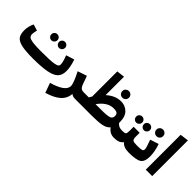

<svg xmlns="http://www.w3.org/2000/svg" viewBox="56 -1752 2980 2980"><g transform="rotate(45 1545.5 -262.5)"><path d="M445 -384Q417 -384 398 -403.5Q379 -423 379 -451Q379 -479 398 -498Q417 -517 445 -517Q472 -517 491.5 -498Q511 -479 511 -451Q511 -423 491.5 -403.5Q472 -384 445 -384ZM659.5 -403.5Q640 -384 613 -384Q586 -384 566.5 -403.5Q547 -423 547 -451Q547 -479 566.5 -498Q586 -517 613 -517Q640 -517 659.5 -498Q679 -479 679 -451Q679 -423 659.5 -403.5ZM907 -425Q949 -305 949 -214Q949 -125 904 -76Q859 -27 749 -4Q639 19 436 19Q271 19 185.5 -2Q100 -23 68.5 -68Q37 -113 37 -200Q37 -282 77 -364L180 -333Q165 -266 165 -242Q165 -205 186.5 -186Q208 -167 268.5 -158Q329 -149 449 -149V-147L450 -149Q562 -149 630.5 -152Q699 -155 741 -163.5Q783 -172 798.5 -184.5Q814 -197 814 -218Q814 -277 771 -381Z M1367 -168 1373 -74 1353 0Q1289 0 1266 -28Q1257 78 1180 147Q1103 216 955 259L897 98Q1163 22 1163 -98Q1163 -158 1073 -333L1224 -384Q1250 -319 1263 -276Q1284 -213 1306 -190.5Q1328 -168 1367 -168Z M2212 -168 2218 -71 2198 0Q2108 0 2051 -79Q2012 -32 1934.5 -16Q1857 0 1719 0H1353L1333 -72L1367 -168H1483Q1501 -200 1510 -215V-766L1642 -782V-378Q1756 -480 1883 -480Q1971 -480 2033 -420.5Q2095 -361 2095 -240V-219Q2122 -189 2148 -178.5Q2174 -168 2212 -168ZM1781 -606Q1781 -636 1802 -657Q1823 -678 1854 -678Q1885 -678 1906 -657Q1927 -636 1927 -606Q1927 -575 1906 -554Q1885 -533 1854 -533Q1823 -533 1802 -554Q1781 -575 1781 -606ZM1743 -168Q1886 -168 1930.5 -183.5Q1975 -199 1975 -249Q1975 -293 1949.5 -307.5Q1924 -322 1879 -322Q1740 -322 1631 -168Z M2279 -412Q2251 -412 2232 -431.5Q2213 -451 2213 -479Q2213 -507 2232 -526Q2251 -545 2279 -545Q2306 -545 2325.5 -526Q2345 -507 2345 -479Q2345 -451 2325.5 -431.5Q2306 -412 2279 -412ZM2493.5 -431.5Q2474 -412 2447 -412Q2420 -412 2400.5 -431.5Q2381 -451 2381 -479Q2381 -507 2400.5 -526Q2420 -545 2447 -545Q2474 -545 2493.5 -526Q2513 -507 2513 -479Q2513 -451 2493.5 -431.5ZM2538 -168 2545 -75 2525 0Q2408 0 2361 -64Q2334 -28 2296 -14Q2258 0 2198 0L2178 -74L2212 -168Q2270 -168 2283.5 -181.5Q2297 -195 2297 -247V-338H2429V-250Q2429 -198 2448.5 -183Q2468 -168 2538 -168Z M2578 -558Q2578 -588 2599 -609Q2620 -630 2651 -630Q2682 -630 2703 -609Q2724 -588 2724 -558Q2724 -527 2703 -506Q2682 -485 2651 -485Q2620 -485 2599 -506Q2578 -527 2578 -558ZM2539 -168Q2620 -168 2644.5 -177Q2669 -186 2669 -214Q2669 -250 2620 -378L2761 -424Q2804 -298 2804 -193Q2804 -75 2745 -37.5Q2686 0 2525 0L2505 -74Z M3042 0H2901V-766L3042 -784Z"/></g></svg>

Font: FiraGO ExtraBold
Style: Regular
Weight: 800
Designer: bBox Type
Foundry: bBox Type GmbH
Version: Version 1.001;PS 001.001;hotconv 1.0.88;makeotf.lib2.5.64775